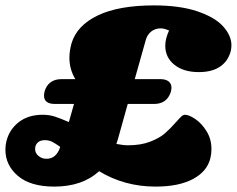

<svg xmlns="http://www.w3.org/2000/svg" viewBox="-23 -687 877 711"><path d="M834 -519Q834 -512 832 -500Q823 -462 793 -441Q763 -420 713 -420Q657 -420 623 -447Q589 -474 589 -518Q589 -543 603 -574Q585 -582 572 -582Q551 -582 536 -569.5Q521 -557 516 -536L476 -394H570Q591 -394 601.5 -385.5Q612 -377 612 -362Q612 -358 610 -348Q596 -302 547 -302H450L414 -173L408 -154Q433 -149 451 -149Q499 -149 533.5 -162.5Q568 -176 588 -193.5Q608 -211 630 -236Q642 -250 649 -256Q656 -262 662 -262Q677 -262 700.5 -246Q724 -230 742 -201Q760 -172 760 -135Q760 -117 756 -101Q744 -52 691.5 -24Q639 4 553 4Q438 4 344 -53Q282 4 178 4Q90 4 43.5 -35.5Q-3 -75 -3 -133Q-3 -150 1 -165Q12 -208 47 -235Q82 -262 135 -262Q159 -262 179.5 -255.5Q200 -249 232 -235L251 -302H181Q140 -302 140 -333Q140 -338 142 -348Q148 -370 164 -382Q180 -394 205 -394H256Q234 -430 234 -474Q234 -498 242 -527Q262 -593 339.5 -630Q417 -667 547 -667Q643 -667 708 -645Q773 -623 803.5 -589Q834 -555 834 -519ZM200 -143Q182 -156 170 -162Q158 -168 143 -168Q126 -168 116.5 -159Q107 -150 107 -135Q107 -120 119.5 -109.5Q132 -99 149 -99Q186 -99 200 -143Z"/></svg>

Font: Shrikhand
Style: Regular
Weight: 400
Italic angle: -14°
Version: Version 1.000;PS 1.000;hotconv 1.0.88;makeotf.lib2.5.647800